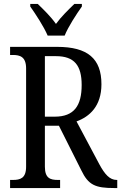

<svg xmlns="http://www.w3.org/2000/svg" viewBox="-20 -951 613 971"><path d="M221 -771H307C325 -816 367 -880 394 -918V-931H356C325 -901 289 -866 263 -830C238 -866 202 -901 171 -931H133V-918C160 -880 202 -816 221 -771ZM31 0H284V-41H273C235 -41 207 -49 207 -108V-315H278L391 -90C427 -15 462 0 558 0H573V-41H570C535 -41 510 -69 482 -121L367 -337C433 -361 493 -414 493 -525C493 -655 423 -714 269 -714H31V-673H45C81 -673 112 -664 112 -605V-108C112 -49 82 -41 45 -41H31ZM257 -361H207V-667H263C356 -667 393 -620 393 -521C393 -417 355 -361 257 -361Z"/></svg>

Font: Noto Serif Myanmar Condensed
Style: Regular
Weight: 400
Width: 3
Designer: Ben Mitchell and the Monotype Design Team
Foundry: Monotype Imaging Inc.
Version: Version 2.106